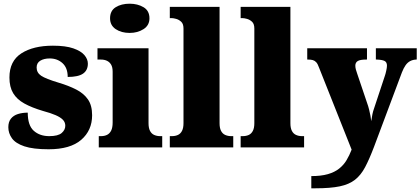

<svg xmlns="http://www.w3.org/2000/svg" viewBox="-20 -797 2273 1038"><path d="M243 10Q159 10 111.5 -6Q64 -22 44.5 -49.5Q25 -77 25 -109Q25 -138 39 -155.5Q53 -173 77 -180.5Q101 -188 130 -188Q130 -119 162.5 -90Q195 -61 246 -61Q294 -61 313.5 -78Q333 -95 333 -117Q333 -136 320 -149.5Q307 -163 280.5 -174.5Q254 -186 213 -197Q152 -215 111.5 -237.5Q71 -260 51 -293.5Q31 -327 31 -378Q31 -467 95.5 -508.5Q160 -550 266 -550Q335 -550 376.5 -535.5Q418 -521 436.5 -499Q455 -477 455 -453Q455 -417 429 -399Q403 -381 346 -381Q346 -430 318 -455.5Q290 -481 249 -481Q218 -481 198 -469Q178 -457 178 -432Q178 -404 202.5 -387.5Q227 -371 297 -350Q351 -334 392 -313Q433 -292 455.5 -259.5Q478 -227 478 -174Q478 -92 419 -41Q360 10 243 10Z M514 0V-61H526Q545 -61 559 -68Q573 -75 581 -91Q589 -107 589 -135V-409Q589 -434 580.5 -448Q572 -462 558 -468.5Q544 -475 526 -475H507V-536H783V-131Q783 -105 791 -89.5Q799 -74 813.5 -67.5Q828 -61 846 -61H857V0ZM681 -619Q636 -619 605.5 -639.5Q575 -660 575 -698Q575 -739 605.5 -758Q636 -777 681 -777Q724 -777 756 -758Q788 -739 788 -698Q788 -660 756 -639.5Q724 -619 681 -619Z M898 0V-61H909Q928 -61 942 -67.5Q956 -74 964 -89.5Q972 -105 972 -131V-643Q972 -668 959.5 -679.5Q947 -691 932 -695Q917 -699 909 -699H898V-760H1167V-131Q1167 -105 1175 -89.5Q1183 -74 1197.5 -67.5Q1212 -61 1230 -61H1241V0Z M1281 0V-61H1292Q1311 -61 1325 -67.5Q1339 -74 1347 -89.5Q1355 -105 1355 -131V-643Q1355 -668 1342.5 -679.5Q1330 -691 1315 -695Q1300 -699 1292 -699H1281V-760H1550V-131Q1550 -105 1558 -89.5Q1566 -74 1580.5 -67.5Q1595 -61 1613 -61H1624V0Z M1663 155Q1716 155 1752.5 144.5Q1789 134 1813.5 114.5Q1838 95 1853.5 69Q1869 43 1881 12L1705 -431Q1698 -451 1690 -460Q1682 -469 1671.5 -472Q1661 -475 1646 -475H1641V-536H1964V-475H1959Q1927 -475 1914 -467Q1901 -459 1901 -442Q1901 -432 1904 -421Q1907 -410 1911 -399L1964 -242Q1971 -223 1975.5 -204.5Q1980 -186 1983 -170Q1986 -154 1987 -142Q1990 -164 1993.5 -180Q1997 -196 2001 -207L2061 -388Q2064 -396 2068 -414Q2072 -432 2072 -442Q2072 -461 2059 -467.5Q2046 -474 2017 -475H2012V-536H2233V-475H2229Q2211 -474 2197 -466.5Q2183 -459 2172.5 -444Q2162 -429 2153 -406L2002 -3Q1977 63 1954 106.5Q1931 150 1899 175Q1867 200 1816.5 210.5Q1766 221 1686 221H1663Z"/></svg>

Font: Noto Serif Khmer Black
Style: Regular
Weight: 900
Version: Version 2.003